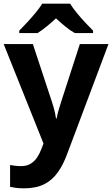

<svg xmlns="http://www.w3.org/2000/svg" viewBox="-20 -786 611 1046"><path d="M0 -546H159L262 -234Q267 -219 271.5 -203.5Q276 -188 279.5 -172Q283 -156 285 -141H289Q292 -162 299.5 -187Q307 -212 314 -234L415 -546H571L347 50Q325 111 294.5 153.5Q264 196 220 218Q176 240 111 240Q86 240 67 237.5Q48 235 35 232V113Q46 115 61.5 117Q77 119 94 119Q125 119 146 106.5Q167 94 181 73.5Q195 53 205 27L217 -4ZM362 -766Q376 -743 398.5 -715.5Q421 -688 445 -662.5Q469 -637 487 -619V-606H387Q361 -621 336 -641.5Q311 -662 285 -686Q259 -662 235 -642.5Q211 -623 185 -606H85V-619Q104 -638 127.5 -663.5Q151 -689 173.5 -716Q196 -743 210 -766Z"/></svg>

Font: Noto Sans Lao Looped
Style: Bold
Weight: 700
Designer: Mark Frömberg, Ben Mitchell
Foundry: The Fontpad Ltd
Version: Version 1.001